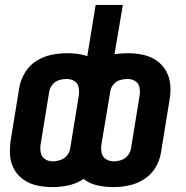

<svg xmlns="http://www.w3.org/2000/svg" viewBox="-20 -755 760 783"><path d="M443 -97Q426 -97 411.5 -106.5Q397 -116 394 -133Q391 -150 394 -168L430 -383Q432 -398 443 -411Q454 -424 469.5 -428.5Q485 -433 500 -433Q518 -433 532 -424Q546 -415 549 -397.5Q552 -380 549 -363L514 -148Q511 -132 500 -119.5Q489 -107 474 -102Q459 -97 443 -97ZM195 -97Q177 -97 163 -106.5Q149 -116 146 -133Q143 -150 146 -168L181 -383Q184 -398 195 -411Q206 -424 221.5 -428.5Q237 -433 252 -433Q270 -433 284 -424Q298 -415 301 -397.5Q304 -380 301 -363L266 -148Q263 -132 252 -119.5Q241 -107 225.5 -102Q210 -97 195 -97ZM193 8H194Q226 8 259 1Q292 -6 321 -25Q345 -6 377 1Q409 8 441 8H442Q473 8 505 1.5Q537 -5 566 -23Q595 -41 613 -70Q631 -99 636 -130L671 -345Q677 -377 674.5 -408Q672 -439 657.5 -465Q643 -491 618.5 -508Q594 -525 563.5 -531.5Q533 -538 502 -538Q488 -538 474.5 -537Q461 -536 447 -534L481 -735H370L336 -526Q316 -533 295.5 -535.5Q275 -538 254 -538H253Q222 -538 190 -531.5Q158 -525 129 -507Q100 -489 82.5 -460Q65 -431 59 -400L24 -185Q19 -153 21 -122Q23 -91 37.5 -65Q52 -39 76.5 -22Q101 -5 131.5 1.5Q162 8 193 8Z"/></svg>

Font: Iosevka Sparkle Oblique
Style: Bold
Weight: 700
Italic angle: -9°
Designer: Belleve Invis
Foundry: Belleve Invis
Version: Version 4.5.0; ttfautohint (v1.8.3)